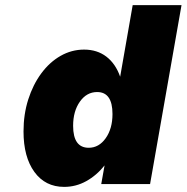

<svg xmlns="http://www.w3.org/2000/svg" viewBox="-20 -720 730 751"><path d="M690 -700 567 0H376L389 -73Q358 -34 317.5 -11.5Q277 11 231 11Q157 11 114.5 -47.5Q72 -106 72 -206Q72 -273 90.5 -331Q109 -389 141.5 -433Q174 -477 217 -501.5Q260 -526 309 -526Q360 -526 396 -498.5Q432 -471 450 -420L499 -700ZM266 -228Q266 -142 327 -142Q367 -142 393.5 -179.5Q420 -217 420 -274Q420 -360 360 -360Q319 -360 292.5 -322.5Q266 -285 266 -228Z"/></svg>

Font: Overused Grotesk Black
Style: Italic
Weight: 900
Italic angle: -10°
Version: Version 0.003